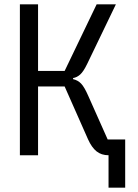

<svg xmlns="http://www.w3.org/2000/svg" viewBox="-20 -718 640 888"><path d="M482 0Q449 0 426.5 -18Q404 -36 387 -74L279 -318H156V0H72V-698H156V-390H279L427 -698H516L383 -422Q366 -387 351 -373.5Q336 -360 318 -357V-352Q340 -347 355 -331.5Q370 -316 388 -275L478 -73H559V150H482Z"/></svg>

Font: PlemolJP35 Console
Style: Regular
Weight: 400
Version: v2.0.3; ttfautohint (v1.8.4.7-5d5b-dirty) -l 6 -r 45 -G 200 